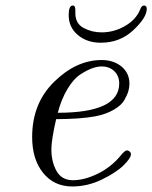

<svg xmlns="http://www.w3.org/2000/svg" viewBox="-20 -657 546 688"><path d="M95.2 -166Q95.2 -287.1 174.6 -364.5Q253.9 -441.9 344.2 -441.9Q387.2 -441.9 415.5 -418.5Q443.8 -395 443.8 -356.9Q443.8 -343.8 439.9 -330.3Q436 -316.9 425.5 -298.3Q415 -279.8 387.9 -263.9Q360.8 -248 321.8 -240.2Q270 -230.5 181.2 -230Q164.1 -155.8 164.1 -122.1Q164.1 -77.1 182.6 -44.2Q201.2 -11.2 241.2 -11.2Q282.2 -11.2 329.6 -34.2Q377 -57.1 412.1 -99.1Q427.2 -118.2 435.1 -118.2Q439.9 -118.2 444.6 -114Q449.2 -109.9 449.2 -104Q449.2 -90.8 423.1 -64.9Q397 -39.1 345.5 -13.9Q293.9 11.2 238.8 11.2Q173.8 11.2 134.5 -37.4Q95.2 -85.9 95.2 -166ZM187 -252.9Q407.2 -252.9 407.2 -357.9Q407.2 -384.8 389.6 -401.9Q372.1 -418.9 344.2 -418.9Q329.1 -418.9 310.5 -412.4Q292 -405.8 268.1 -390.4Q244.1 -375 222.2 -338.9Q200.2 -302.7 187 -252.9ZM226.1 -603Q226.1 -637.2 241.2 -637.2Q250 -637.2 250 -621.1V-609.9Q250 -572.8 279.5 -556.9Q309.1 -541 344.2 -541Q388.2 -541 427.5 -563.5Q466.8 -585.9 481.9 -622.1Q486.8 -637.2 496.1 -637.2Q505.9 -637.2 505.9 -625Q505.9 -594.2 458 -549.1Q410.2 -503.9 340.8 -503.9Q292 -503.9 259 -531.5Q226.1 -559.1 226.1 -603Z"/></svg>

Font: CMU Classical Serif
Style: Italic
Weight: 500
Italic angle: -14.04°
Version: Version 0.7.0